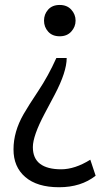

<svg xmlns="http://www.w3.org/2000/svg" viewBox="-20 -619 462 790"><path d="M273.4 -579.1Q291 -559.6 291 -534.2Q291 -508.8 273.4 -489.3Q255.9 -469.7 225.6 -469.7Q195.3 -469.7 178.2 -488.8Q161.1 -507.8 161.1 -534.2Q161.1 -560.5 178.2 -579.6Q195.3 -598.6 225.6 -598.6Q255.9 -598.6 273.4 -579.1ZM254.4 -380.4Q254.4 -323.2 205.1 -229.5Q184.6 -190.4 164.1 -152.3Q115.2 -60.1 115.2 -13.7Q115.2 32.7 145 55.2Q174.8 77.6 231.4 77.6Q288.1 77.6 351.6 38.1L373.5 104Q313.5 151.4 223.1 151.4Q132.8 151.4 84 109.4Q35.2 67.4 35.6 -4.9Q35.6 -77.1 77.1 -149.4Q96.7 -183.6 137.7 -245.1Q178.7 -306.6 211.9 -380.4Z"/></svg>

Font: Oxygen-Regular
Style: Regular
Weight: 400
Designer: Vernon Adams
Foundry: Vernon Adams
Version: Version Release 0.2.3 webfont; ttfautohint (v0.93.3-1d66) -l